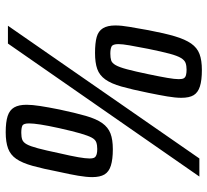

<svg xmlns="http://www.w3.org/2000/svg" viewBox="-48 -690 745 690"><g transform="rotate(90 325.0 -344.5)"><path d="M72 0 549 -688H614L136 0ZM170 -313Q134 -313 112.5 -319Q91 -325 81 -341.5Q71 -358 71 -386Q71 -408 76 -436.5Q81 -465 88 -505Q99 -563 110 -600Q121 -637 136 -658.5Q151 -680 173.5 -688.5Q196 -697 231 -697Q268 -697 290 -690Q312 -683 321.5 -667.5Q331 -652 331 -623Q331 -602 326 -572.5Q321 -543 313 -504Q301 -445 290.5 -408Q280 -371 265 -350Q250 -329 227.5 -321Q205 -313 170 -313ZM172 -368Q187 -368 196.5 -371Q206 -374 213.5 -387Q221 -400 228.5 -428Q236 -456 246 -504Q255 -547 259.5 -573.5Q264 -600 264 -614Q264 -627 260.5 -632.5Q257 -638 249 -640Q241 -642 230 -642Q216 -642 206 -638.5Q196 -635 188 -622Q180 -609 172.5 -581Q165 -553 155 -504Q147 -463 142.5 -437Q138 -411 138 -397Q138 -377 146.5 -372.5Q155 -368 172 -368ZM455 8Q418 8 396.5 1Q375 -6 365.5 -22.5Q356 -39 356 -67Q356 -87 360.5 -116Q365 -145 373 -185Q385 -242 396 -280Q407 -318 422 -339Q437 -360 459 -368.5Q481 -377 516 -377Q552 -377 574.5 -370Q597 -363 606.5 -347Q616 -331 616 -303Q616 -282 611 -252.5Q606 -223 597 -183Q586 -126 575.5 -88.5Q565 -51 550.5 -30Q536 -9 513 -0.5Q490 8 455 8ZM457 -48Q472 -48 481.5 -51.5Q491 -55 498 -67.5Q505 -80 512.5 -108Q520 -136 530 -184Q540 -227 544.5 -253Q549 -279 549 -293Q549 -307 545 -312Q541 -317 533.5 -319Q526 -321 515 -321Q501 -321 491 -317.5Q481 -314 474 -301Q467 -288 459 -260.5Q451 -233 440 -184Q431 -143 427 -117Q423 -91 423 -76Q423 -56 431 -52Q439 -48 457 -48Z"/></g></svg>

Font: Saira Condensed Medium
Style: Italic
Weight: 500
Width: 3
Italic angle: -12°
Designer: Hector Gatti with collaboration of the Omnibus-Type team
Foundry: Omnibus-Type
Version: Version 1.101